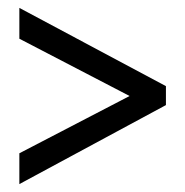

<svg xmlns="http://www.w3.org/2000/svg" viewBox="-20 -598 469 486"><path d="M29 -210V-132L400 -332V-380L29 -578V-500L308 -355Z"/></svg>

Font: Noto Sans Sinhala UI ExtraCondensed
Style: Regular
Weight: 400
Width: 2
Designer: Jelle Bosma - Monotype Design Team
Foundry: Monotype Imaging Inc.
Version: Version 2.006